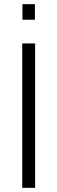

<svg xmlns="http://www.w3.org/2000/svg" viewBox="-20 -904 276 924"><path d="M87 0V-695H149V0ZM88 -809V-884H148V-809Z"/></svg>

Font: Titillium Web Light
Style: Regular
Weight: 300
Version: Version 1.002;PS 57.000;hotconv 1.0.70;makeotf.lib2.5.55311